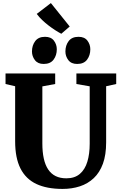

<svg xmlns="http://www.w3.org/2000/svg" viewBox="-20 -1221 784 1249"><path d="M387 8Q285 8 216.5 -24.2Q148 -56.5 113.2 -125Q78.5 -193.5 78.5 -302V-660L16 -674.5V-743H339V-674.5L255.5 -659V-287.5Q255.5 -232.5 264.8 -190.2Q274 -148 293.2 -119Q312.5 -90 342 -75.5Q371.5 -61 411.5 -61Q466 -61 499.5 -89.8Q533 -118.5 548.2 -169Q563.5 -219.5 563.5 -286V-659.5L477 -674.5V-743H736V-674.5L670.5 -660V-295Q670.5 -213.5 649.5 -156Q628.5 -98.5 590 -62.2Q551.5 -26 499.8 -9Q448 8 387 8ZM263.5 -805Q226 -805 207 -830Q188 -855 188 -886Q188 -925.5 209 -953.5Q230 -981.5 272.5 -981.5H273.5Q312 -981.5 330.8 -956.5Q349.5 -931.5 349.5 -900.5Q349.5 -861 328.5 -833Q307.5 -805 264.5 -805ZM481.5 -805Q443.5 -805 424.5 -830Q405.5 -855 405.5 -886Q405.5 -925.5 426.5 -953.5Q447.5 -981.5 490.5 -981.5H491.5Q530 -981.5 548.8 -956.5Q567.5 -931.5 567.5 -900.5Q567.5 -861 546.5 -833Q525.5 -805 482.5 -805ZM378.5 -1001.5Q359.5 -1011.5 338.2 -1025.2Q317 -1039 295.5 -1055.5Q274 -1072 254.2 -1090.8Q234.5 -1109.5 219 -1130.5L311 -1201L433.5 -1048.5L379 -1001.5Z"/></svg>

Font: Merriweather 20pt Black
Style: Regular
Weight: 900
Version: Version 2.100